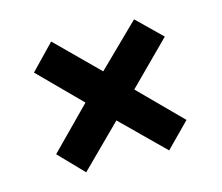

<svg xmlns="http://www.w3.org/2000/svg" viewBox="-72 -668 728 631"><g transform="rotate(-15 291.5 -353.0)"><path d="M431 -576 289 -437 149 -576 68 -492 206 -353 69 -214 149 -131 289 -270 431 -130 512 -212 372 -353 514 -495Z"/></g></svg>

Font: Noto Sans Myanmar UI ExtraBold
Style: Regular
Weight: 800
Designer: Monotype Design Team
Foundry: Monotype Imaging Inc.
Version: Version 2.103